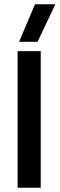

<svg xmlns="http://www.w3.org/2000/svg" viewBox="-20 -885 281 905"><path d="M70 -688 145 -865H241L157 -688ZM63 0V-644H172V0Z"/></svg>

Font: Kanit
Style: Regular
Weight: 400
Designer: Katatrad Team
Foundry: CadsonDemak
Version: Version 2.000; ttfautohint (v1.8.3)